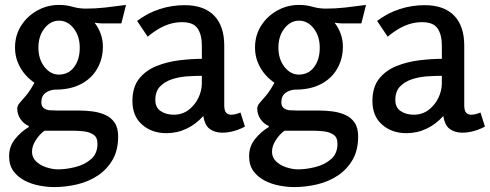

<svg xmlns="http://www.w3.org/2000/svg" viewBox="-20 -530 1990 780"><path d="M220 -510Q249 -510 275 -502.5Q301 -495 329 -495Q368 -495 408.5 -499.5Q449 -504 492 -510L473 -435H392Q385 -435 378 -436Q371 -437 364 -438Q381 -416 389.5 -391.5Q398 -367 398 -341Q398 -291 375 -251Q352 -211 309 -188.5Q266 -166 207 -166Q184 -166 166 -153.5Q148 -141 148 -115Q148 -98 158 -90.5Q168 -83 183 -82Q198 -81 213 -81H300Q327 -81 355 -77.5Q383 -74 407 -63.5Q431 -53 445.5 -32Q460 -11 460 25Q460 80 437.5 119Q415 158 377.5 183Q340 208 293.5 219Q247 230 200 230Q172 230 140 224Q108 218 80 203.5Q52 189 34.5 165Q17 141 17 104Q17 65 41 35Q65 5 97 -14V-18Q76 -27 63 -46.5Q50 -66 50 -89Q50 -101 60 -112Q70 -123 86 -142Q102 -161 120 -194Q84 -218 62.5 -255.5Q41 -293 41 -337Q41 -386 65.5 -425Q90 -464 131 -487Q172 -510 220 -510ZM220 -446Q185 -446 160.5 -414.5Q136 -383 136 -337Q136 -290 160.5 -258.5Q185 -227 219 -227Q258 -227 281 -257.5Q304 -288 304 -336Q304 -383 279.5 -414.5Q255 -446 220 -446ZM161 1Q142 14 126 38.5Q110 63 110 86Q110 110 127 126Q144 142 169 150Q194 158 215 158Q249 158 286.5 148.5Q324 139 350 116.5Q376 94 376 54Q376 28 359.5 17Q343 6 320 3.5Q297 1 275 1Z M730 -509Q809 -509 850 -466.5Q891 -424 891 -345V-103Q891 -80 899 -72Q907 -64 919 -64Q928 -64 938 -66.5Q948 -69 957 -73L975 -16Q958 -6 933 1.5Q908 9 882 9Q854 9 833 -5.5Q812 -20 806 -59Q777 -26 738.5 -7.5Q700 11 656 11Q597 11 557.5 -23.5Q518 -58 518 -119Q518 -176 545 -210Q572 -244 615.5 -261.5Q659 -279 708 -285Q757 -291 800 -291V-347Q800 -388 783 -414Q766 -440 719 -440Q682 -440 647.5 -424.5Q613 -409 580 -381L537 -445Q579 -477 628.5 -493Q678 -509 730 -509ZM800 -222Q774 -222 742 -220Q710 -218 680 -208.5Q650 -199 630.5 -179Q611 -159 611 -124Q611 -93 633 -78.5Q655 -64 686 -64Q720 -64 745.5 -83Q771 -102 785.5 -131.5Q800 -161 800 -192Z M1195 -510Q1224 -510 1250 -502.5Q1276 -495 1304 -495Q1343 -495 1383.5 -499.5Q1424 -504 1467 -510L1448 -435H1367Q1360 -435 1353 -436Q1346 -437 1339 -438Q1356 -416 1364.5 -391.5Q1373 -367 1373 -341Q1373 -291 1350 -251Q1327 -211 1284 -188.5Q1241 -166 1182 -166Q1159 -166 1141 -153.5Q1123 -141 1123 -115Q1123 -98 1133 -90.5Q1143 -83 1158 -82Q1173 -81 1188 -81H1275Q1302 -81 1330 -77.5Q1358 -74 1382 -63.5Q1406 -53 1420.5 -32Q1435 -11 1435 25Q1435 80 1412.5 119Q1390 158 1352.5 183Q1315 208 1268.5 219Q1222 230 1175 230Q1147 230 1115 224Q1083 218 1055 203.5Q1027 189 1009.5 165Q992 141 992 104Q992 65 1016 35Q1040 5 1072 -14V-18Q1051 -27 1038 -46.5Q1025 -66 1025 -89Q1025 -101 1035 -112Q1045 -123 1061 -142Q1077 -161 1095 -194Q1059 -218 1037.5 -255.5Q1016 -293 1016 -337Q1016 -386 1040.5 -425Q1065 -464 1106 -487Q1147 -510 1195 -510ZM1195 -446Q1160 -446 1135.5 -414.5Q1111 -383 1111 -337Q1111 -290 1135.5 -258.5Q1160 -227 1194 -227Q1233 -227 1256 -257.5Q1279 -288 1279 -336Q1279 -383 1254.5 -414.5Q1230 -446 1195 -446ZM1136 1Q1117 14 1101 38.5Q1085 63 1085 86Q1085 110 1102 126Q1119 142 1144 150Q1169 158 1190 158Q1224 158 1261.5 148.5Q1299 139 1325 116.5Q1351 94 1351 54Q1351 28 1334.5 17Q1318 6 1295 3.5Q1272 1 1250 1Z M1705 -509Q1784 -509 1825 -466.5Q1866 -424 1866 -345V-103Q1866 -80 1874 -72Q1882 -64 1894 -64Q1903 -64 1913 -66.5Q1923 -69 1932 -73L1950 -16Q1933 -6 1908 1.5Q1883 9 1857 9Q1829 9 1808 -5.5Q1787 -20 1781 -59Q1752 -26 1713.5 -7.5Q1675 11 1631 11Q1572 11 1532.5 -23.5Q1493 -58 1493 -119Q1493 -176 1520 -210Q1547 -244 1590.5 -261.5Q1634 -279 1683 -285Q1732 -291 1775 -291V-347Q1775 -388 1758 -414Q1741 -440 1694 -440Q1657 -440 1622.5 -424.5Q1588 -409 1555 -381L1512 -445Q1554 -477 1603.5 -493Q1653 -509 1705 -509ZM1775 -222Q1749 -222 1717 -220Q1685 -218 1655 -208.5Q1625 -199 1605.5 -179Q1586 -159 1586 -124Q1586 -93 1608 -78.5Q1630 -64 1661 -64Q1695 -64 1720.5 -83Q1746 -102 1760.5 -131.5Q1775 -161 1775 -192Z"/></svg>

Font: Rosario Light Medium
Style: Regular
Weight: 500
Version: Version 1.101; ttfautohint (v1.8.1.43-b0c9)